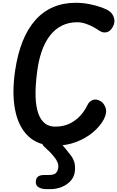

<svg xmlns="http://www.w3.org/2000/svg" viewBox="-20 -1034 840 1376"><path d="M372.5 10Q255 10 183.8 -57Q112.5 -124 88.5 -245.2Q64.5 -366.5 88.5 -529Q106 -647 142.2 -737.5Q178.5 -828 233 -889.5Q287.5 -951 360.2 -982.5Q433 -1014 523.5 -1014Q570.5 -1014 619 -1004.8Q667.5 -995.5 707 -981.2Q746.5 -967 765.5 -952.5Q787 -937 797 -906Q807 -875 787.5 -839.5Q769 -807.5 742 -802.5Q715 -797.5 690 -815Q674 -826.5 648.5 -840.5Q623 -854.5 593.2 -864.5Q563.5 -874.5 533.5 -874.5Q471 -874.5 422 -849.5Q373 -824.5 337 -777.5Q301 -730.5 278 -663.2Q255 -596 245 -511Q220.5 -317 254.2 -221.8Q288 -126.5 375 -126.5Q434.5 -126.5 479 -148.2Q523.5 -170 554.8 -204.2Q586 -238.5 604 -276Q617.5 -306.5 642.5 -316.8Q667.5 -327 696.5 -311.5Q724.5 -297 736.8 -261Q749 -225 722.5 -176Q696.5 -128.5 646.5 -86Q596.5 -43.5 526.8 -16.8Q457 10 372.5 10ZM310.5 321.5Q280.5 321.5 258.2 309Q236 296.5 236.5 270.5Q237 243 252.5 231.5Q268 220 298 220H328Q369.5 220 382 204.8Q394.5 189.5 397 171Q400.5 148 392 128.8Q383.5 109.5 372.5 96Q355 73.5 338 56Q321 38.5 295.5 15.5Q279.5 1 285.2 -12Q291 -25 307.8 -33Q324.5 -41 340.5 -41Q362.5 -41 378.2 -34.2Q394 -27.5 408 -14.5Q424 1 435.8 15Q447.5 29 458.8 43.2Q470 57.5 483.5 74.5Q502.5 98 511.2 124Q520 150 517 188.5Q514 231 487.5 260.8Q461 290.5 422.2 306Q383.5 321.5 342 321.5Z"/></svg>

Font: Edu NSW ACT Hand
Style: Regular
Weight: 400
Designer: Tina and Corey Anderson, Eben Sorkin, Mirko Velimirovic
Foundry: Sorkin Type Co.
Version: Version 2.000